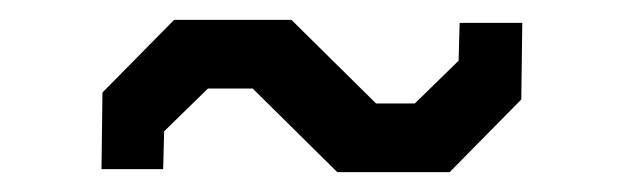

<svg xmlns="http://www.w3.org/2000/svg" viewBox="-20 -470 627 193"><path d="M319 -297 234 -381H189L145 -338L144 -300H82L83 -377L155 -450H273L358 -366H397L441 -409L442 -447H505L504 -370L432 -297Z"/></svg>

Font: Tomorrow
Style: Regular
Weight: 400
Designer: Tony de Marco, Monica Rizzolli
Foundry: Just in Type
Version: Version 2.002